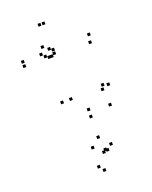

<svg xmlns="http://www.w3.org/2000/svg" viewBox="-189 -780 998 1263"><g transform="rotate(-20 310.0 -148.0)"><path d="M512 -8V-28H492V-8ZM547 -138V-158H527V-138ZM511 -147.5V-167.5H491V-147.5ZM500 -120V-140H480V-120ZM368.5 -26.5V-46.5H348.5V-26.5ZM282.5 -131V-151H262.5V-131ZM282.5 -451.5V-471.5H262.5V-451.5ZM261 -439V-459H241V-439ZM529 -439V-459H509V-439ZM539 -490V-510H519V-490ZM261 -490V-510H241V-490ZM283.5 -476.5V-496.5H263.5V-476.5ZM283.5 -660.5V-680.5H263.5V-660.5ZM255.5 -660.5V-680.5H235.5V-660.5ZM198.5 -473.5V-493.5H178.5V-473.5ZM223.5 -516.5V-536.5H203.5V-516.5ZM69 -469V-489H49V-469ZM69 -439V-459H49V-439ZM243 -439V-459H223V-439ZM220.5 -451.5V-471.5H200.5V-451.5ZM220.5 -130V-150H200.5V-130ZM367 22V2H347V22ZM429.5 236.5V216.5H409.5V236.5ZM365.5 166V146H345.5V166ZM308 218.5V198.5H288V218.5ZM367.5 271V251H347.5V271ZM395 265.5V245.5H375V265.5ZM382 257.5V237.5H362V257.5ZM303 350.5V330.5H283V350.5ZM330.5 383.5V363.5H310.5V383.5Z"/></g></svg>

Font: Monaspace Xenon Dots Var
Style: Regular
Weight: 400
Designer: Riley Cran and the Lettermatic Team
Version: Version 1.100 (Monaspace Xenon Dots)